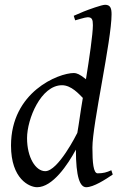

<svg xmlns="http://www.w3.org/2000/svg" viewBox="-20 -762 513 802"><path d="M93 -185C93 -265 151 -406 239 -406C278 -406 310 -369 326 -353C315 -289 311 -252 303 -207C300 -201 223 -47 169 -47C129 -47 93 -104 93 -185ZM451 -33 445 -51C426 -42 411 -38 388 -38C370 -38 366 -83 366 -146C366 -243 446 -594 446 -702C446 -726 442 -742 419 -742C405 -742 350 -722 330 -714L288 -696L294 -677C299 -678 336 -690 346 -690C364 -690 368 -681 368 -657C368 -620 353 -517 339 -431C314 -452 299 -457 289 -457C224 -457 26 -378 26 -154C26 -14 103 20 135 20C200 20 263 -74 297 -137C297 -22 314 20 340 20C371 20 420 -12 451 -33Z"/></svg>

Font: Temporarium
Style: Italic
Weight: 400
Italic angle: -7°
Version: Version 1.1